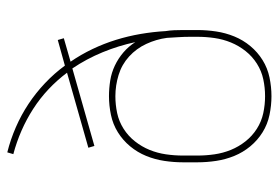

<svg xmlns="http://www.w3.org/2000/svg" viewBox="-142 -634 783 540"><g transform="rotate(-90 250.0 -363.5)"><path d="M250 8Q224 8 197.5 2.5Q171 -3 148.5 -17Q126 -31 109 -51.5Q92 -72 82 -96.5Q72 -121 68 -147.5Q64 -174 64 -200V-241Q64 -267 68 -293.5Q72 -320 82 -344.5Q92 -369 109 -389.5Q126 -410 148.5 -424Q171 -438 197.5 -443.5Q224 -449 250 -449Q272 -449 294 -445.5Q316 -442 336 -432.5Q356 -423 373 -408.5Q390 -394 402 -375Q392 -422 373.5 -467Q355 -512 328 -552L110 -490L105 -507L316 -567Q295 -595 269.5 -619Q244 -643 214.5 -662Q185 -681 153 -695Q121 -709 87 -718L92 -735Q128 -726 162.5 -711Q197 -696 228 -675.5Q259 -655 286.5 -629Q314 -603 336 -573L408 -593L413 -576L347 -557Q367 -528 382.5 -495.5Q398 -463 408.5 -429Q419 -395 425 -360Q431 -325 433 -290Q435 -278 435.5 -265.5Q436 -253 436 -241V-200Q436 -174 432 -147.5Q428 -121 418 -96.5Q408 -72 391 -51.5Q374 -31 351.5 -17Q329 -3 302.5 2.5Q276 8 250 8ZM250 -10Q274 -10 297.5 -15Q321 -20 341.5 -33Q362 -46 377 -65Q392 -84 401 -106Q410 -128 413.5 -152Q417 -176 417 -200V-221Q417 -237 416 -253Q415 -269 414 -286Q410 -316 397 -344Q384 -372 361.5 -392.5Q339 -413 309.5 -422Q280 -431 250 -431Q226 -431 202.5 -426Q179 -421 158.5 -408Q138 -395 123 -376Q108 -357 99 -335Q90 -313 86.5 -289Q83 -265 83 -241V-200Q83 -176 86.5 -152Q90 -128 99 -106Q108 -84 123 -65Q138 -46 158.5 -33Q179 -20 202.5 -15Q226 -10 250 -10Z"/></g></svg>

Font: Iosevka Curly Thin
Style: Regular
Weight: 100
Monospace: yes
Designer: Belleve Invis
Foundry: Belleve Invis
Version: Version 22.1.2; ttfautohint (v1.8.4)